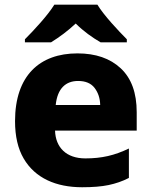

<svg xmlns="http://www.w3.org/2000/svg" viewBox="-20 -786 643 816"><path d="M210.9 -766.1C183.1 -720.7 122.6 -655.8 85.9 -619.1V-606H196.8C233.4 -628.9 266.1 -652.8 301.8 -686C335 -652.8 373 -626 407.7 -606H519V-619.1C484.9 -653.3 420.9 -721.2 394 -766.1ZM309.1 -559.1C149.4 -559.1 43.9 -465.3 43.9 -271C43.9 -207 56.2 -153.8 80.6 -112.3C129.4 -28.8 218.3 9.8 329.1 9.8C373.5 9.8 411.1 6.8 441.4 0.5C471.7 -5.9 500.5 -15.6 527.8 -29.8V-154.8C466.8 -125.5 412.6 -112.8 342.8 -112.8C262.2 -112.8 216.3 -158.7 213.9 -231H561V-309.1C561 -391.1 538.6 -453.1 493.2 -495.6C447.8 -538.1 386.2 -559.1 309.1 -559.1ZM312 -441.9C343.3 -441.9 366.7 -432.1 381.8 -412.6C397 -392.6 405.3 -368.7 405.8 -339.8H216.8C224.1 -410.6 259.8 -441.9 312 -441.9Z"/></svg>

Font: Noto Reveo Sans
Style: Regular
Weight: 800
Designer: Monotype Design Team
Foundry: Monotype Imaging Inc.
Version: Version 2.007